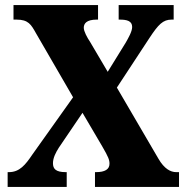

<svg xmlns="http://www.w3.org/2000/svg" viewBox="-20 -734 734 754"><path d="M10 0H242V-58H238C199 -58 188 -71 188 -93C188 -114 199 -135 211 -154L304 -291L381 -160C406 -117 410 -106 410 -91C410 -69 392 -58 357 -58H353V0H683V-58H672C650 -58 625 -71 602 -111L439 -390L567 -585C602 -638 620 -657 654 -657H662V-714H446V-657H450C478 -657 499 -652 499 -628C499 -610 483 -583 474 -567L403 -452L334 -569C322 -587 309 -611 309 -625C309 -641 319 -657 360 -657H365V-714H33V-657H45C91 -657 102 -638 121 -604L267 -352L107 -127C80 -87 57 -58 15 -58H10Z"/></svg>

Font: Noto Serif Bengali Condensed Black
Style: Regular
Weight: 900
Width: 3
Designer: Juan Bruce, Universal Thirst, Indian Type Foundry and the Monotype Design Team.
Foundry: Monotype Imaging Inc.
Version: Version 2.003